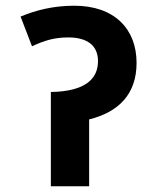

<svg xmlns="http://www.w3.org/2000/svg" viewBox="-20 -652 541 672"><path d="M240 -632C166 -632 105 -616 52 -594L92 -490C135 -510 170 -521 219 -521C285 -521 323 -493 323 -438C323 -377 280 -332 158 -330V0H292V-234C396 -260 458 -323 458 -432C458 -551 380 -632 240 -632Z"/></svg>

Font: Noto Sans
Style: Bold Italic
Weight: 700
Italic angle: -12°
Designer: Monotype Design Team
Foundry: Monotype Imaging Inc.
Version: Version 2.013